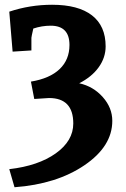

<svg xmlns="http://www.w3.org/2000/svg" viewBox="-20 -682 531 807"><path d="M199 -662Q309 -662 366.5 -617.5Q424 -573 424 -487Q424 -440 395 -399.5Q366 -359 313 -332Q372 -319 412 -274Q452 -229 452 -174Q452 -67 335 12.5Q218 92 41 105L19 29Q141 15 214.5 -37.5Q288 -90 288 -163Q288 -270 186 -270L124 -266L110 -339Q189 -352 230.5 -391.5Q272 -431 272 -493Q272 -574 193 -574Q156 -574 120 -562Q112 -527 112 -523V-470L33 -465L19 -633Q106 -662 199 -662Z"/></svg>

Font: Andada
Style: Bold
Weight: 700
Designer: Carolina Giovagnoli
Foundry: Carolina Giovagnoli
Version: Version 1.003